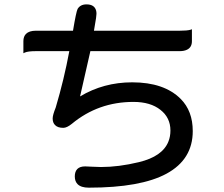

<svg xmlns="http://www.w3.org/2000/svg" viewBox="-20 -803 1040 890"><path d="M146.5 -565.9Q110.4 -565.9 95.7 -559.6L88.4 -556.2V-612.3Q88.4 -633.8 100.6 -646Q115.2 -660.6 146.5 -660.6H318.4Q333 -748.5 339.8 -761.7Q352.5 -782.7 380.9 -782.7Q418.5 -782.7 425.8 -752.9Q427.2 -746.6 427.2 -739.3V-738.8L425.3 -719.7L415.5 -660.6H812.5Q847.7 -660.6 862.8 -665L869.6 -667.5V-612.3Q869.6 -583 846.2 -572.3Q833 -565.9 812.5 -565.9H398.9L351.1 -356Q460 -421.4 592.8 -421.4Q740.7 -421.4 817.4 -344.7Q873.5 -288.6 873.5 -195.3Q873.5 -64 752 2Q632.3 66.9 391.6 66.9Q356 66.9 339.8 50.8Q326.7 37.6 326.7 14.9Q326.7 -7.8 338.6 -19.8Q350.6 -31.7 375 -31.7Q377.4 -31.7 405.3 -30.3Q433.1 -28.8 448.2 -28.8Q530.3 -28.8 623.5 -51.3Q733.4 -77.6 760.7 -147Q770 -169.9 770 -198.2Q770 -257.3 724.1 -293.5Q677.7 -330.6 598.6 -330.6Q435.5 -330.6 313 -229Q290 -210.4 273.4 -210.4Q247.6 -210.4 235.4 -223.1Q224.1 -233.9 224.1 -253.9Q224.1 -269.5 238.3 -304.7Q276.9 -434.6 301.3 -565.9Z"/></svg>

Font: YuPearl-Medium
Style: Medium
Weight: 500
Designer: Max Yao
Foundry: Max-Everyday
Version: Version 1.011; ttfautohint (v1.8.3)